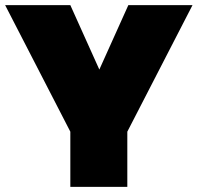

<svg xmlns="http://www.w3.org/2000/svg" viewBox="-20 -728 770 748"><path d="M730 -708 476 -215V0H254V-215L0 -708H254L367 -457L480 -708Z"/></svg>

Font: Fz Poppins Black
Style: Regular
Weight: 900
Designer: Ninad Kale (Devanagari), Jonny Pinhorn (Latin)
Foundry: Indian Type Foundry
Version: Vit hóa bi Vntype.Com & FontZin.Com